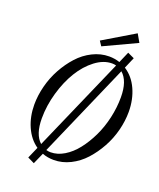

<svg xmlns="http://www.w3.org/2000/svg" viewBox="-167 -965 945 1138"><g transform="rotate(20 305.5 -396.0)"><path d="M324.7 -716.3 305.2 -745.6 501.5 -862.8 530.3 -812.5ZM186 71.3 143.6 50.8 175.3 -21.5Q125 -56.2 97.4 -118.9Q69.8 -181.6 69.8 -256.8Q69.8 -314 85.2 -374Q100.6 -434.1 129.9 -487.5Q159.2 -541 197.8 -583.5Q236.3 -626 286.6 -651.1Q336.9 -676.3 390.6 -676.3Q425.3 -676.3 457.5 -665.5L487.8 -735.4L529.8 -715.8L499.5 -645.5Q552.7 -611.8 581.8 -547.9Q610.8 -483.9 610.8 -406.2Q610.8 -349.1 595.5 -289.1Q580.1 -229 550.5 -175.5Q521 -122.1 482.4 -79.6Q443.8 -37.1 393.6 -12Q343.3 13.2 289.6 13.2Q251 13.2 217.3 0.5ZM139.6 -194.8Q139.6 -93.8 188 -50.3L446.3 -639.6Q434.1 -643.1 420.4 -643.1Q367.2 -643.1 315.2 -603.8Q263.2 -564.5 224.9 -501.7Q186.5 -439 163.1 -357.4Q139.6 -275.9 139.6 -194.8ZM256.8 -23.4Q299.8 -23.4 342 -48.8Q384.3 -74.2 418.9 -118.4Q453.6 -162.6 480.7 -219Q507.8 -275.4 522.7 -341.3Q537.6 -407.2 537.6 -471.7Q537.6 -575.2 487.3 -618.2L229 -27.3Q243.7 -23.4 256.8 -23.4Z"/></g></svg>

Font: Elstob 14pt
Style: Italic
Weight: 400
Italic angle: -20°
Designer: Peter S. Baker
Version: Version 1.015